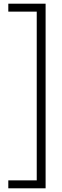

<svg xmlns="http://www.w3.org/2000/svg" viewBox="-20 -820 335 1040"><path d="M25 200H227V-800H25V-757H179V157H25Z"/></svg>

Font: Aspekta 200
Style: Regular
Weight: 200
Designer: Ivo Dolenc
Version: Version 2.000